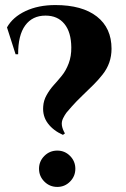

<svg xmlns="http://www.w3.org/2000/svg" viewBox="-20 -734 501 764"><path d="M42 -518.1 7.8 -625Q30.8 -666 81.5 -689.9Q132.3 -713.9 200.2 -713.9Q307.1 -713.9 365.5 -668.2Q423.8 -622.6 423.8 -540Q423.8 -510.7 414.8 -485.1Q405.8 -459.5 387.9 -437Q370.1 -414.6 352.3 -397Q334.5 -379.4 308.3 -354.2Q282.2 -329.1 265.1 -309.6Q251 -293.9 244.6 -285.9Q238.3 -277.8 231.2 -263.7Q224.1 -249.5 226.3 -234.9Q228.5 -220.2 238.3 -203.1L230.5 -197.3Q191.9 -214.4 170.4 -243.2Q148.9 -272 151.9 -310.1Q153.3 -334 165.5 -355.7Q177.7 -377.4 193.8 -395.3Q210 -413.1 226.1 -432.9Q242.2 -452.6 253.2 -481.4Q264.2 -510.3 263.7 -545.4Q263.2 -606 236.3 -638.9Q209.5 -671.9 161.1 -671.9Q108.9 -671.9 80.3 -632.8Q51.8 -593.8 52.2 -518.1ZM208 9.8Q177.7 9.8 156.5 -11.5Q135.3 -32.7 135.3 -62.5Q135.3 -92.3 156.5 -113.5Q177.7 -134.8 208 -134.8Q237.8 -134.8 258.8 -113.5Q279.8 -92.3 279.8 -62.5Q279.8 -32.7 258.8 -11.5Q237.8 9.8 208 9.8Z"/></svg>

Font: Cinzel Decorative Bold
Style: Regular
Weight: 700
Designer: Natanael Gama
Version: Version 1.001;PS 001.001;hotconv 1.0.56;makeotf.lib2.0.21325